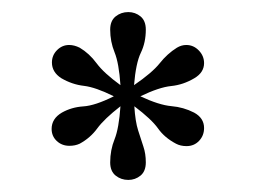

<svg xmlns="http://www.w3.org/2000/svg" viewBox="-20 -739 440 318"><path d="M192.5 -441Q180.5 -441 171.5 -448.2Q162.5 -455.5 162.5 -470Q162.5 -490.5 169.8 -508.5Q177 -526.5 179.5 -563Q152.5 -542 141 -526.2Q129.5 -510.5 112 -501Q104.5 -497.5 95 -497.5Q82.5 -497.5 74 -505.5Q65.5 -513.5 65.5 -525.5Q65.5 -542.5 82.5 -552.5Q98.5 -561.5 118 -562.8Q137.5 -564 168.5 -579.5Q138.5 -594.5 119 -596.8Q99.5 -599 81.5 -609.5Q66 -619.5 66 -635.5Q66 -647.5 74.5 -656Q83 -664.5 94.5 -664.5Q103 -664.5 112 -660Q128 -650.5 140 -634.2Q152 -618 179.5 -598Q177 -634.5 169.8 -652.2Q162.5 -670 162.5 -690Q162.5 -704.5 171.5 -711.8Q180.5 -719 192.5 -719Q204 -719 212.8 -711.8Q221.5 -704.5 221.5 -690Q221.5 -668.5 213.2 -651.5Q205 -634.5 202 -598Q232 -618.5 244.5 -634.2Q257 -650 273 -660Q280.5 -664.5 288.5 -664.5Q300.5 -664.5 309.2 -655.5Q318 -646.5 318 -634.5Q318 -619 302 -609.5Q283.5 -598.5 263.5 -596.5Q243.5 -594.5 212.5 -579.5Q243.5 -565 263.8 -563.2Q284 -561.5 301.5 -552.5Q318 -543.5 318 -527Q318 -514.5 309.8 -505.8Q301.5 -497 289 -497Q279 -497 271.5 -501Q252.5 -511 241.8 -526.2Q231 -541.5 202.5 -563Q204 -538 208.8 -523Q213.5 -508 217.5 -496.2Q221.5 -484.5 221.5 -470Q221.5 -455.5 212.8 -448.2Q204 -441 192.5 -441Z"/></svg>

Font: Imbue 50pt ExtraBold
Style: Regular
Weight: 800
Designer: Tyler Finck
Foundry: Etcetera Type Company
Version: Version 1.102; ttfautohint (v1.8.3)